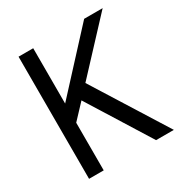

<svg xmlns="http://www.w3.org/2000/svg" viewBox="-163 -826 910 953"><g transform="rotate(-30 292.0 -350.0)"><path d="M75 0V-700H159V-383L451 -700H557L297 -421L561 0H459L237 -356L159 -273V0Z"/></g></svg>

Font: DM Sans 16pt
Style: Regular
Weight: 400
Version: Version 4.004;gftools[0.9.30]